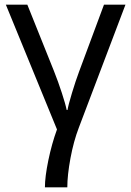

<svg xmlns="http://www.w3.org/2000/svg" viewBox="-20 -556 558 816"><path d="M266.1 240.2H170.9Q170.9 195.8 185.5 125Q200.2 54.2 222.2 -5.9L4.9 -536.1H96.2L209 -254.9Q227.1 -209.5 242.9 -160.9Q258.8 -112.3 263.2 -88.9H267.1Q270 -108.4 285.9 -160.9Q301.8 -213.4 315.9 -251L421.9 -536.1H513.2L314.9 -13.2Q293 43.9 279.5 116.2Q266.1 188.5 266.1 240.2Z"/></svg>

Font: Noto Sans Southeast Asian
Style: Regular
Weight: 400
Designer: Monotype Design Team
Foundry: Monotype Imaging Inc.
Version: Version 1.06 uh; ttfautohint (v1.4.1)